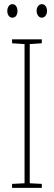

<svg xmlns="http://www.w3.org/2000/svg" viewBox="-20 -903 259 923"><path d="M181 0H38V-19L98 -22V-691L38 -695V-714H181V-695L123 -691V-22L181 -19ZM15 -850Q15 -863 21.5 -873Q28 -883 40 -883Q51 -883 57.5 -873.5Q64 -864 64 -850Q64 -836 57.5 -827Q51 -818 40 -818Q28 -818 21.5 -827.5Q15 -837 15 -850ZM156 -851Q156 -864 163 -873.5Q170 -883 181 -883Q192 -883 199 -874Q206 -865 206 -851Q206 -837 199 -827.5Q192 -818 181 -818Q170 -818 163 -828Q156 -838 156 -851Z"/></svg>

Font: Noto Sans Khmer ExtraCondensed Thin
Style: Regular
Weight: 250
Width: 2
Designer: Danh Hong and the Monotype Design Team
Foundry: Monotype Imaging Inc.
Version: Version 2.004